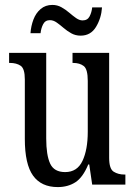

<svg xmlns="http://www.w3.org/2000/svg" viewBox="-20 -751 550 781"><path d="M215 10Q148 10 114.5 -36.5Q81 -83 81 -186V-428Q81 -472 64 -483.5Q47 -495 21 -495H17V-536H168V-188Q168 -120 184 -85.5Q200 -51 245 -51Q294 -51 315.5 -96.5Q337 -142 337 -215V-422Q337 -470 320.5 -482.5Q304 -495 278 -495H275V-536H424V-109Q424 -64 442.5 -52.5Q461 -41 486 -41H490V0H355L343 -82H339Q317 -29 286.5 -9.5Q256 10 215 10ZM308 -606Q287 -606 270 -615.5Q253 -625 238.5 -637.5Q224 -650 210.5 -659.5Q197 -669 183 -669Q164 -669 155.5 -652.5Q147 -636 145 -616H104Q106 -645 116 -671.5Q126 -698 145.5 -714.5Q165 -731 193 -731Q213 -731 230 -721.5Q247 -712 261.5 -699.5Q276 -687 289.5 -677.5Q303 -668 316 -668Q336 -668 344.5 -684.5Q353 -701 355 -721H395Q392 -677 370.5 -641.5Q349 -606 308 -606Z"/></svg>

Font: Noto Serif ExtraCondensed
Style: Regular
Weight: 400
Width: 2
Designer: Monotype Design Team
Foundry: Monotype Imaging Inc.
Version: Version 2.015